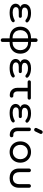

<svg xmlns="http://www.w3.org/2000/svg" viewBox="1906 -2798 1127 4978"><g transform="rotate(90 2469.0 -309.5)"><path d="M306 4Q224 4 173 -18.5Q122 -41 99 -76Q76 -111 76 -149Q76 -188 95.5 -220.5Q115 -253 162 -274Q120 -292 102.5 -322Q85 -352 85 -387Q85 -433 110.5 -470Q136 -507 187 -529Q238 -551 317 -551Q374 -551 418.5 -540.5Q463 -530 495.5 -513.5Q528 -497 546 -478Q557 -468 560 -459.5Q563 -451 563 -445Q563 -432 551 -418.5Q539 -405 520 -405Q515 -405 506 -408Q497 -411 489 -417Q461 -441 420.5 -456.5Q380 -472 317 -472Q276 -472 244.5 -462.5Q213 -453 195 -433.5Q177 -414 177 -386Q177 -346 210 -329.5Q243 -313 288 -313H400Q420 -313 431.5 -301Q443 -289 443 -273Q443 -258 433 -245.5Q423 -233 400 -233H286Q217 -233 191 -212.5Q165 -192 165 -161Q165 -119 202.5 -97Q240 -75 306 -75Q346 -75 380 -81.5Q414 -88 441 -98Q468 -108 484 -117Q496 -124 503.5 -126.5Q511 -129 518 -129Q538 -129 548 -115Q558 -101 558 -90Q558 -78 553 -70Q548 -62 534 -51Q517 -36 484.5 -23.5Q452 -11 407 -3.5Q362 4 306 4Z M1068 4V-71Q1141 -72 1188 -98.5Q1235 -125 1258 -171Q1281 -217 1281 -273Q1281 -330 1258 -375.5Q1235 -421 1188 -448.5Q1141 -476 1068 -476V-551Q1167 -551 1234.5 -515Q1302 -479 1337 -416.5Q1372 -354 1372 -273Q1372 -193 1337 -130.5Q1302 -68 1235 -32Q1168 4 1068 4ZM975 4Q876 4 808.5 -32Q741 -68 706.5 -130.5Q672 -193 672 -273Q672 -354 706.5 -416.5Q741 -479 808.5 -515Q876 -551 975 -551V-476Q903 -476 855.5 -448.5Q808 -421 785 -375.5Q762 -330 762 -273Q762 -217 785 -171Q808 -125 855.5 -98.5Q903 -72 975 -71ZM1021 234Q1001 234 988 221Q975 208 975 187V-674Q975 -695 988 -708Q1001 -721 1021 -721Q1043 -721 1055.5 -708Q1068 -695 1068 -674V187Q1068 208 1055.5 221Q1043 234 1021 234Z M1739 4Q1657 4 1606 -18.5Q1555 -41 1532 -76Q1509 -111 1509 -149Q1509 -188 1528.5 -220.5Q1548 -253 1595 -274Q1553 -292 1535.5 -322Q1518 -352 1518 -387Q1518 -433 1543.5 -470Q1569 -507 1620 -529Q1671 -551 1750 -551Q1807 -551 1851.5 -540.5Q1896 -530 1928.5 -513.5Q1961 -497 1979 -478Q1990 -468 1993 -459.5Q1996 -451 1996 -445Q1996 -432 1984 -418.5Q1972 -405 1953 -405Q1948 -405 1939 -408Q1930 -411 1922 -417Q1894 -441 1853.5 -456.5Q1813 -472 1750 -472Q1709 -472 1677.5 -462.5Q1646 -453 1628 -433.5Q1610 -414 1610 -386Q1610 -346 1643 -329.5Q1676 -313 1721 -313H1833Q1853 -313 1864.5 -301Q1876 -289 1876 -273Q1876 -258 1866 -245.5Q1856 -233 1833 -233H1719Q1650 -233 1624 -212.5Q1598 -192 1598 -161Q1598 -119 1635.5 -97Q1673 -75 1739 -75Q1779 -75 1813 -81.5Q1847 -88 1874 -98Q1901 -108 1917 -117Q1929 -124 1936.5 -126.5Q1944 -129 1951 -129Q1971 -129 1981 -115Q1991 -101 1991 -90Q1991 -78 1986 -70Q1981 -62 1967 -51Q1950 -36 1917.5 -23.5Q1885 -11 1840 -3.5Q1795 4 1739 4Z M2436 0Q2385 0 2344.5 -25.5Q2304 -51 2280.5 -94.5Q2257 -138 2257 -194V-463H2106Q2087 -463 2075 -475.5Q2063 -488 2063 -504Q2063 -523 2075 -535Q2087 -547 2106 -547H2521Q2540 -547 2552 -535Q2564 -523 2564 -504Q2564 -488 2552 -475.5Q2540 -463 2521 -463H2350V-194Q2350 -150 2374.5 -121Q2399 -92 2436 -92H2470Q2487 -92 2499 -79Q2511 -66 2511 -46Q2511 -26 2496 -13Q2481 0 2457 0Z M2905 4Q2823 4 2772 -18.5Q2721 -41 2698 -76Q2675 -111 2675 -149Q2675 -188 2694.5 -220.5Q2714 -253 2761 -274Q2719 -292 2701.5 -322Q2684 -352 2684 -387Q2684 -433 2709.5 -470Q2735 -507 2786 -529Q2837 -551 2916 -551Q2973 -551 3017.5 -540.5Q3062 -530 3094.5 -513.5Q3127 -497 3145 -478Q3156 -468 3159 -459.5Q3162 -451 3162 -445Q3162 -432 3150 -418.5Q3138 -405 3119 -405Q3114 -405 3105 -408Q3096 -411 3088 -417Q3060 -441 3019.5 -456.5Q2979 -472 2916 -472Q2875 -472 2843.5 -462.5Q2812 -453 2794 -433.5Q2776 -414 2776 -386Q2776 -346 2809 -329.5Q2842 -313 2887 -313H2999Q3019 -313 3030.5 -301Q3042 -289 3042 -273Q3042 -258 3032 -245.5Q3022 -233 2999 -233H2885Q2816 -233 2790 -212.5Q2764 -192 2764 -161Q2764 -119 2801.5 -97Q2839 -75 2905 -75Q2945 -75 2979 -81.5Q3013 -88 3040 -98Q3067 -108 3083 -117Q3095 -124 3102.5 -126.5Q3110 -129 3117 -129Q3137 -129 3147 -115Q3157 -101 3157 -90Q3157 -78 3152 -70Q3147 -62 3133 -51Q3116 -36 3083.5 -23.5Q3051 -11 3006 -3.5Q2961 4 2905 4Z M3467 0Q3416 0 3375.5 -25.5Q3335 -51 3311.5 -94.5Q3288 -138 3288 -194V-501Q3288 -521 3301 -534Q3314 -547 3334 -547Q3355 -547 3368 -534Q3381 -521 3381 -501V-194Q3381 -150 3405.5 -121Q3430 -92 3467 -92H3499Q3516 -92 3527.5 -79Q3539 -66 3539 -46Q3539 -26 3524 -13Q3509 0 3486 0ZM3345 -632Q3326 -632 3311.5 -644.5Q3297 -657 3297 -676Q3297 -682 3298.5 -688Q3300 -694 3303 -702L3359 -819Q3368 -838 3378.5 -845.5Q3389 -853 3406 -853Q3425 -853 3439 -840.5Q3453 -828 3453 -809Q3453 -804 3452 -798Q3451 -792 3448 -786L3390 -664Q3380 -644 3369 -638Q3358 -632 3345 -632Z M3922 4Q3842 4 3779.5 -31.5Q3717 -67 3681.5 -129.5Q3646 -192 3646 -273Q3646 -355 3681.5 -417.5Q3717 -480 3779.5 -515.5Q3842 -551 3922 -551Q4002 -551 4064 -515.5Q4126 -480 4162 -417.5Q4198 -355 4198 -273Q4198 -192 4162.5 -129.5Q4127 -67 4065 -31.5Q4003 4 3922 4ZM3922 -79Q3976 -79 4018 -104Q4060 -129 4084 -172.5Q4108 -216 4108 -273Q4108 -330 4084 -374Q4060 -418 4018 -443Q3976 -468 3922 -468Q3868 -468 3826 -443Q3784 -418 3760 -374Q3736 -330 3736 -273Q3736 -216 3760 -172.5Q3784 -129 3826 -104Q3868 -79 3922 -79Z M4599 5Q4526 5 4469.5 -22.5Q4413 -50 4381.5 -105Q4350 -160 4350 -240V-501Q4350 -521 4363.5 -534.5Q4377 -548 4397 -548Q4417 -548 4430.5 -534.5Q4444 -521 4444 -501V-249Q4444 -192 4463.5 -154.5Q4483 -117 4518 -98.5Q4553 -80 4599 -80Q4646 -80 4681 -98.5Q4716 -117 4735.5 -154.5Q4755 -192 4755 -249V-501Q4755 -521 4768 -534.5Q4781 -548 4802 -548Q4822 -548 4835 -534.5Q4848 -521 4848 -501V-240Q4848 -160 4816.5 -105Q4785 -50 4729 -22.5Q4673 5 4599 5Z"/></g></svg>

Font: Comfortaa SemiBold
Style: Regular
Weight: 600
Designer: Johan Aakerlund
Foundry: Johan Aakerlund
Version: Version 3.104; ttfautohint (v1.8.1.43-b0c9)